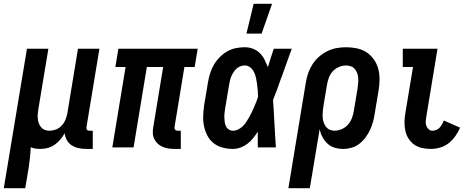

<svg xmlns="http://www.w3.org/2000/svg" viewBox="-53 -777 2445 1012"><path d="M-33 215 89 -520H202L150 -207Q148 -194 146.5 -180.5Q145 -167 146 -154Q147 -141 151 -129Q155 -117 162.5 -107.5Q170 -98 181.5 -93Q193 -88 206 -88Q224 -88 241.5 -94.5Q259 -101 272 -115Q285 -129 292 -146Q299 -163 302 -180L358 -520H471L403 -108Q402 -104 402.5 -100Q403 -96 405.5 -93Q408 -90 411.5 -89Q415 -88 419 -88H436V8H403Q382 8 362.5 4Q343 0 326.5 -10Q310 -20 300 -37.5Q290 -55 288 -75Q278 -57 264.5 -41Q251 -25 234 -13.5Q217 -2 198 3Q179 8 160 8Q146 8 133 6Q120 4 109 -1Q108 26 105 53Q102 80 98 108L80 215Z M900 8H868Q851 8 835 5.5Q819 3 804.5 -3Q790 -9 778.5 -19.5Q767 -30 760 -44.5Q753 -59 752.5 -75.5Q752 -92 755 -108L807 -424H721L651 0H539L609 -424H555L571 -520H989L973 -424H919L867 -108Q866 -104 867 -100Q868 -96 870.5 -93Q873 -90 876.5 -89Q880 -88 884 -88H900Z M1175 8Q1147 8 1120.5 1Q1094 -6 1073.5 -22Q1053 -38 1040.5 -61.5Q1028 -85 1022.5 -111.5Q1017 -138 1018 -166Q1019 -194 1023 -222L1043 -342Q1047 -366 1054 -389Q1061 -412 1073.5 -434Q1086 -456 1104 -474.5Q1122 -493 1143.5 -505.5Q1165 -518 1189 -523Q1213 -528 1237 -528Q1260 -528 1280.5 -520Q1301 -512 1316.5 -497Q1332 -482 1341.5 -462.5Q1351 -443 1359 -423Q1366 -447 1374 -471.5Q1382 -496 1390 -520H1485Q1471 -482 1457.5 -444.5Q1444 -407 1431 -370L1429 -366Q1419 -337 1408.5 -308Q1398 -279 1386 -250Q1388 -226 1389.5 -201.5Q1391 -177 1392 -153V-152Q1395 -114 1396.5 -76Q1398 -38 1401 0H1306Q1305 -21 1305.5 -41.5Q1306 -62 1306 -83Q1294 -65 1281 -48.5Q1268 -32 1251.5 -19.5Q1235 -7 1215 0.5Q1195 8 1175 8ZM1175 -88Q1189 -88 1203 -95Q1217 -102 1227.5 -112.5Q1238 -123 1246 -135.5Q1254 -148 1261 -160.5Q1268 -173 1274.5 -186.5Q1281 -200 1286.5 -213Q1292 -226 1297.5 -239.5Q1303 -253 1307 -267Q1307 -284 1305.5 -300.5Q1304 -317 1302 -333.5Q1300 -350 1296.5 -366Q1293 -382 1286 -396.5Q1279 -411 1266.5 -421.5Q1254 -432 1237 -432Q1225 -432 1213.5 -427.5Q1202 -423 1193 -414.5Q1184 -406 1177 -395Q1170 -384 1165.5 -373Q1161 -362 1158.5 -350Q1156 -338 1154 -327L1134 -207Q1132 -194 1130.5 -182Q1129 -170 1129.5 -157.5Q1130 -145 1131.5 -133.5Q1133 -122 1138 -111.5Q1143 -101 1153 -94.5Q1163 -88 1175 -88ZM1246 -600 1284 -757H1381L1326 -600Z M1467 215 1559 -342Q1563 -367 1571.5 -391.5Q1580 -416 1594 -438Q1608 -460 1628.5 -478Q1649 -496 1672.5 -507.5Q1696 -519 1721 -523.5Q1746 -528 1771 -528Q1800 -528 1828.5 -522Q1857 -516 1879.5 -501Q1902 -486 1918 -463Q1934 -440 1941 -413Q1948 -386 1947.5 -356.5Q1947 -327 1942 -298L1922 -178Q1919 -156 1913 -134.5Q1907 -113 1897.5 -92.5Q1888 -72 1874 -53Q1860 -34 1841.5 -19.5Q1823 -5 1800.5 1.5Q1778 8 1757 8Q1733 8 1711 1.5Q1689 -5 1673 -20Q1657 -35 1646.5 -55Q1636 -75 1632 -97L1580 215ZM1710 -88Q1729 -88 1748.5 -96.5Q1768 -105 1781.5 -120.5Q1795 -136 1802 -155Q1809 -174 1812 -193L1832 -313Q1834 -327 1835 -340.5Q1836 -354 1835 -367Q1834 -380 1829.5 -392Q1825 -404 1817 -413.5Q1809 -423 1796.5 -427.5Q1784 -432 1771 -432Q1752 -432 1732.5 -423.5Q1713 -415 1699.5 -399.5Q1686 -384 1679.5 -365Q1673 -346 1670 -327L1652 -220Q1650 -205 1648.5 -190.5Q1647 -176 1647.5 -162Q1648 -148 1652 -135Q1656 -122 1663.5 -111Q1671 -100 1683.5 -94Q1696 -88 1710 -88Z M2217 8Q2194 8 2171.5 3Q2149 -2 2131 -14.5Q2113 -27 2101 -45.5Q2089 -64 2084 -86Q2079 -108 2079 -131Q2079 -154 2083 -178L2124 -424H2070V-520H2253L2194 -162Q2192 -150 2191 -137.5Q2190 -125 2194 -114Q2198 -103 2206.5 -95.5Q2215 -88 2227 -88Q2237 -88 2247.5 -92.5Q2258 -97 2265 -105Q2272 -113 2277.5 -122.5Q2283 -132 2286 -142L2372 -104Q2362 -81 2347 -59.5Q2332 -38 2311.5 -22Q2291 -6 2266 1Q2241 8 2217 8Z"/></svg>

Font: Iosevka Custom
Style: Bold Italic
Weight: 700
Italic angle: -9°
Designer: Belleve Invis
Foundry: Belleve Invis
Version: Version 30.3.1; ttfautohint (v1.8.3)